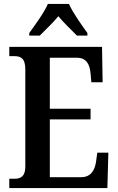

<svg xmlns="http://www.w3.org/2000/svg" viewBox="-20 -951 598 971"><path d="M128 -784V-771H181C208 -799 249 -836 275 -869C301 -837 344 -797 369 -771H422V-784C395 -822 348 -886 329 -931H222C203 -886 155 -822 128 -784ZM27 0H523L528 -179H472L466 -135C460 -91 440 -55 391 -55H232V-347H438V-401H232V-659H368C417 -659 434 -626 438 -579L442 -535H499L496 -714H27V-667H52C82 -667 108 -659 108 -601V-108C108 -60 86 -47 53 -47H27Z"/></svg>

Font: Noto Serif Ethiopic Condensed SemiBold
Style: Regular
Weight: 600
Width: 3
Designer: Monotype Design Team
Foundry: Monotype Imaging Inc.
Version: Version 2.102